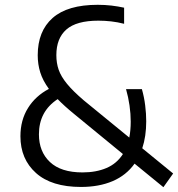

<svg xmlns="http://www.w3.org/2000/svg" viewBox="-20 -769 740 799"><path d="M317 9Q194.5 9 129.8 -49Q65 -107 65 -202Q65 -269 96.5 -319.5Q128 -370 183.5 -399Q158 -434 147.5 -467.8Q137 -501.5 137 -539Q137 -639.5 199 -694.2Q261 -749 386.5 -749Q416.5 -749 444 -745.8Q471.5 -742.5 496.5 -737V-670Q469 -677 442.5 -680Q416 -683 389.5 -683Q298 -683 256.2 -646.2Q214.5 -609.5 214.5 -539.5Q214.5 -506.5 224.2 -478.5Q234 -450.5 258.8 -420.2Q283.5 -390 328.5 -351.5L518 -196.5Q524 -226.5 524 -263Q524 -295 519 -330Q514 -365 504.5 -398H570.5Q580 -365 584.2 -330.2Q588.5 -295.5 588.5 -264Q588.5 -201.5 572 -152L700.5 -47L660 10L540 -88Q505.5 -39.5 448.8 -15.2Q392 9 317 9ZM142 -210Q142 -138 187.8 -94.8Q233.5 -51.5 323.5 -51.5Q380 -51.5 423 -69.8Q466 -88 491.5 -128L288 -295Q247.5 -328 220 -356.5Q142 -305.5 142 -210Z"/></svg>

Font: Encode Sans Semi Condensed
Style: Regular
Weight: 400
Width: 4
Designer: Multiple Designers
Foundry: Impallari Type
Version: Version 3.000; ttfautohint (v1.8.3) -l 8 -r 50 -G 200 -x 14 